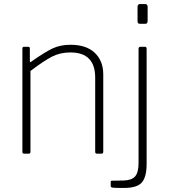

<svg xmlns="http://www.w3.org/2000/svg" viewBox="-20 -762 838 952"><path d="M91 -9V-521Q91 -530 99 -530H120Q128 -530 128 -522V-460Q128 -455 130 -454Q132 -453 136 -457Q201 -503 240 -521.5Q279 -540 330 -540Q408 -540 450 -500Q492 -460 492 -393V-10Q492 0 483 0H461Q452 0 452 -9V-377Q452 -502 329 -502Q279 -502 238.5 -481.5Q198 -461 131 -410V-9Q131 0 122 0H100Q91 0 91 -9ZM712 -660Q712 -652 709.5 -648Q707 -644 700 -644H673Q662 -644 662 -658V-729Q662 -735 665.5 -738.5Q669 -742 674 -742H700Q705 -742 708.5 -738.5Q712 -735 712 -729ZM594 170Q550 170 539.5 168.5Q529 167 529 161V140Q529 134 535 134L593 133Q633 132 650 112.5Q667 93 667 46V-520Q667 -530 677 -530H699Q707 -530 707 -520V51Q707 115 683.5 142.5Q660 170 594 170Z"/></svg>

Font: Libre Franklin Thin
Style: Regular
Weight: 250
Designer: Pablo Impallari, Rodrigo Fuenzalida
Foundry: Impallari Type
Version: Version 1.002; ttfautohint (v1.5)